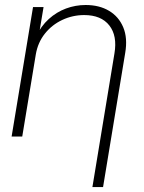

<svg xmlns="http://www.w3.org/2000/svg" viewBox="-20 -551 583 775"><path d="M124.5 -331.1 69.8 0H26.9L113.3 -522.5H155.8L135.7 -401.9H124.5Q145.5 -445.8 176.8 -474.1Q208 -502.4 246.3 -516.6Q284.7 -530.8 325.7 -530.8Q380.9 -530.8 420.2 -507.3Q459.5 -483.9 477.5 -440.7Q495.6 -397.5 485.4 -337.4L396 204.1H353L441.9 -335Q454.1 -406.7 421.1 -448.5Q388.2 -490.2 319.8 -490.2Q273.4 -490.2 231.7 -470.7Q189.9 -451.2 161.4 -415.5Q132.8 -379.9 124.5 -331.1Z"/></svg>

Font: Inter 28pt ExtraLight
Style: Italic
Weight: 250
Italic angle: -9.3988°
Designer: Rasmus Andersson
Foundry: rsms
Version: Version 4.001;git-66647c0bb